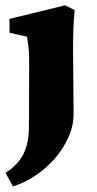

<svg xmlns="http://www.w3.org/2000/svg" viewBox="-30 -461 358 705"><path d="M17.6 223.6 -9.8 173.8Q36.1 144.5 56.2 104Q76.2 63.5 76.2 7.8L77.1 -229.5Q77.1 -257.8 75.7 -277.3Q74.2 -296.9 69.3 -326.2L4.9 -340.8V-391.6L209 -441.4L244.1 -423.8Q241.2 -393.6 239.7 -358.4Q238.3 -323.2 238.3 -268.6L240.2 -43Q240.2 1 221.2 43.5Q202.1 85.9 170.4 122.1Q138.7 158.2 98.6 184.6Q58.6 210.9 17.6 223.6Z"/></svg>

Font: Crimson Pro Black
Style: Regular
Weight: 900
Designer: Jacques Le Bailly
Foundry: Baron von Fonthausen
Version: Version 1.003